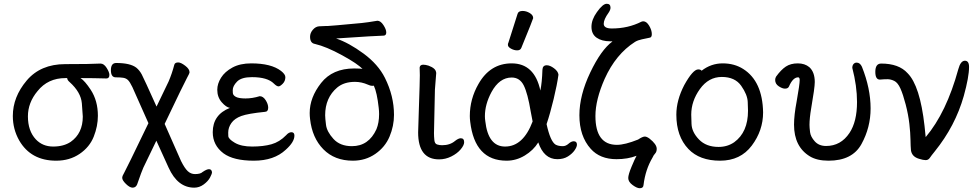

<svg xmlns="http://www.w3.org/2000/svg" viewBox="-20 -828 5193 1018"><path d="M355 -76Q419 -121 419 -210Q419 -221 414 -280Q409 -339 349 -393Q337 -403 336 -414H327Q234 -414 179 -345Q128 -284 128 -211Q128 -134 170 -89Q206 -51 262 -51Q318 -51 355 -76ZM278 24Q144 24 82 -83Q48 -143 48 -213Q48 -314 121.5 -401Q195 -488 326 -488Q462 -488 513 -491Q531 -491 545.5 -468Q560 -445 560 -431Q560 -412 544 -412Q477 -414 407 -414Q430 -399 461 -352Q499 -294 499 -214Q499 -159 477 -103.5Q455 -48 402 -12Q349 24 278 24Z M1010 167Q922 167 874 61L809 -82L740 61Q732 78 707 150Q700 167 683 167Q668 167 648 147.5Q628 128 628 115Q628 105 639 87Q647 74 767 -175L682 -366Q669 -393 659 -403Q649 -413 634 -415.5Q619 -418 593.5 -418Q568 -418 568 -456Q568 -494 596 -494Q671 -494 703 -469Q720 -455 731.5 -433.5Q743 -412 810 -263L874 -396Q892 -438 904 -484Q907 -497 925 -497Q939 -497 962 -479.5Q985 -462 985 -445Q985 -439 971 -414Q957 -389 853 -171L940 26Q959 64 975.5 79.5Q992 95 1014 95Q1043 95 1054 84Q1076 69 1088 69Q1102 69 1104 85Q1104 94 1093.5 113.5Q1083 133 1060 150Q1037 167 1010 167Z M1326 24Q1218 24 1165 -15Q1108 -58 1108 -127Q1108 -220 1199 -256Q1179 -259 1155.5 -286Q1132 -313 1132 -352Q1132 -384 1152 -416Q1172 -448 1212.5 -470Q1253 -492 1312 -492Q1418 -492 1470 -452Q1493 -434 1493 -419Q1493 -398 1479 -384Q1465 -370 1457 -370Q1447 -370 1432 -385Q1398 -419 1316 -419Q1260 -419 1237 -395.5Q1214 -372 1214 -350Q1214 -348 1214.5 -335.5Q1215 -323 1230.5 -314.5Q1246 -306 1282 -306Q1318 -306 1357 -318Q1375 -318 1388.5 -297Q1402 -276 1402 -257Q1402 -236 1385 -235Q1295 -226 1259.5 -213Q1224 -200 1207 -176Q1190 -152 1190 -125Q1190 -122 1190.5 -106.5Q1191 -91 1225 -71Q1259 -51 1317 -51Q1376 -51 1419 -63Q1462 -75 1497 -111Q1511 -127 1525 -127Q1541 -127 1541 -109Q1541 -75 1495 -34Q1433 24 1326 24Z M1846 -53Q1935 -53 1976 -143Q1990 -177 1990 -223Q1990 -239 1988 -256Q1979 -338 1962 -374Q1961 -373 1952 -373Q1944 -373 1931 -379Q1897 -394 1862 -394Q1804 -394 1768 -364Q1704 -310 1704 -217Q1704 -202 1708.5 -166Q1713 -130 1748 -91.5Q1783 -53 1846 -53ZM1851 24Q1754 24 1694.5 -36.5Q1635 -97 1624 -197Q1622 -213 1622 -229Q1622 -311 1682.5 -388Q1743 -465 1858 -465Q1895 -465 1902 -462Q1878 -489 1794 -535Q1710 -581 1650 -595Q1624 -599 1624 -633Q1624 -653 1638.5 -670Q1653 -687 1671.5 -688.5Q1690 -690 1705 -690H1716Q1728 -690 1898 -706Q1928 -709 1981 -718Q1998 -718 2013 -695Q2028 -672 2028 -656Q2028 -639 2013 -639Q1985 -639 1762 -624Q1830 -601 1907.5 -544Q1985 -487 2021 -415Q2069 -319 2069 -219Q2069 -160 2045.5 -104Q2022 -48 1970 -12Q1918 24 1851 24Z M2308 17Q2197 17 2197 -126L2201 -254Q2206 -397 2206 -429L2205 -470Q2207 -485 2224 -485Q2236 -485 2252 -480Q2290 -466 2292 -445L2293 -442L2286 -353L2281 -122Q2281 -104 2283 -85Q2285 -66 2297.5 -62Q2310 -58 2324 -58Q2366 -58 2393 -81Q2411 -95 2423 -95Q2441 -95 2441 -74Q2441 -58 2422.5 -36Q2404 -14 2373 1.5Q2342 17 2308 17Z M2658 -51Q2754 -51 2804 -184L2794 -236Q2778 -333 2757 -375Q2736 -417 2693 -417Q2628 -417 2586 -340Q2551 -275 2551 -212Q2551 -199 2553 -186Q2568 -51 2658 -51ZM2666 24Q2497 24 2473 -183Q2471 -198 2471 -213Q2471 -303 2517 -383Q2579 -492 2693 -492Q2814 -492 2845 -348Q2854 -391 2856 -458Q2857 -482 2879 -482Q2896 -482 2917.5 -466Q2939 -450 2941 -432Q2934 -380 2915.5 -303Q2897 -226 2878 -170Q2898 -78 2926 -61Q2941 -53 2964 -53Q2980 -53 2994.5 -66Q3009 -79 3022 -79Q3039 -79 3039 -61Q3039 -49 3026.5 -31Q3014 -13 2991 1.5Q2968 16 2935 16Q2864 16 2834 -73Q2808 -31 2762.5 -3.5Q2717 24 2666 24ZM2722 -561Q2706 -561 2689.5 -570Q2673 -579 2673 -590Q2673 -598 2675 -600L2724 -754Q2728 -770 2751 -770Q2770 -770 2788.5 -759Q2807 -748 2807 -732Q2807 -728 2744 -574Q2739 -561 2722 -561Z M3372 170Q3357 170 3334 153Q3311 136 3311 116Q3311 98 3328.5 56Q3346 14 3355 -2Q3308 16 3249 16Q3161 16 3112 -39Q3052 -106 3052 -217Q3052 -323 3109.5 -443.5Q3167 -564 3227 -608H3228Q3228 -609 3215 -609Q3171 -609 3143.5 -628Q3116 -647 3116 -686Q3116 -724 3145 -764Q3176 -808 3197 -808Q3217 -808 3217 -787Q3217 -776 3207 -761Q3181 -725 3181 -702Q3181 -677 3224 -677Q3310 -677 3381 -713Q3386 -715 3391 -715Q3408 -715 3422 -691.5Q3436 -668 3436 -647Q3436 -629 3424 -628Q3405 -624 3383.5 -619.5Q3362 -615 3347 -606Q3245 -541 3186 -410Q3137 -299 3137 -213Q3137 -60 3251 -60Q3293 -60 3363 -88Q3387 -104 3399 -104Q3409 -104 3424 -93Q3462 -63 3462 -39Q3462 -23 3453.5 -14Q3445 -5 3440 7Q3402 71 3392 153Q3391 170 3372 170Z M3790 -49Q3837 -49 3873 -74Q3946 -127 3946 -241Q3946 -249 3944.5 -287.5Q3943 -326 3910 -373Q3877 -420 3807 -420Q3737 -420 3691 -356Q3645 -292 3645 -220Q3645 -214 3646.5 -171Q3648 -128 3686 -88.5Q3724 -49 3790 -49ZM3798 24Q3689 24 3630 -38Q3566 -105 3566 -220Q3566 -296 3608 -377Q3654 -460 3682 -460Q3695 -460 3700 -453Q3750 -492 3812 -492Q3874 -492 3921 -462Q4023 -397 4026 -232Q4026 -136 3966 -56Q3906 24 3798 24Z M4373 24Q4312 24 4274 1Q4190 -50 4190 -167Q4190 -217 4204 -291Q4220 -381 4220 -403Q4220 -418 4212 -418Q4184 -418 4163 -369Q4158 -358 4142 -358Q4128 -358 4109 -370.5Q4090 -383 4090 -404Q4090 -414 4095 -422Q4121 -458 4146.5 -475Q4172 -492 4210 -492Q4247 -492 4271 -472Q4300 -446 4300 -393Q4300 -363 4281 -254Q4272 -201 4272 -166Q4272 -152 4275 -127.5Q4278 -103 4300 -78.5Q4322 -54 4360 -54Q4438 -54 4484 -123Q4524 -183 4524 -287Q4524 -372 4499 -468Q4499 -481 4505.5 -488.5Q4512 -496 4522 -496Q4540 -496 4550 -474Q4596 -359 4596 -253Q4596 -152 4547.5 -64Q4499 24 4373 24Z M4888 21Q4875 21 4853 14Q4815 3 4810 -31Q4808 -51 4807.5 -87Q4807 -123 4801.5 -171.5Q4796 -220 4782 -274Q4768 -328 4754 -359Q4740 -390 4721.5 -399Q4703 -408 4686 -408Q4667 -408 4645 -406Q4621 -406 4621 -447Q4621 -491 4652 -491Q4746 -491 4792 -440Q4858 -374 4882 -160L4888 -101Q4998 -231 5061 -461Q5073 -506 5096 -506Q5118 -506 5118 -473Q5118 -420 5090 -319Q5045 -160 4936 -25Q4918 -3 4910 9Q4902 21 4888 21Z"/></svg>

Font: LXGW WenKai Lite
Style: Bold
Weight: 700
Designer: LXGW / Fontworks Inc.
Foundry: LXGW / Fontworks Inc.
Version: Version 1.330;April 28, 2024